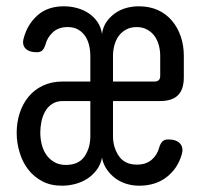

<svg xmlns="http://www.w3.org/2000/svg" viewBox="-20 -580 640 610"><path d="M267 -321V-402Q267 -420 263 -436.5Q259 -453 250.5 -465.5Q242 -478 228.5 -486Q215 -494 195 -494Q166 -494 148 -477.5Q130 -461 124 -437Q120 -425 114 -419.5Q108 -414 97 -414Q72 -414 60.5 -426.5Q49 -439 56 -461Q68 -504 100 -532Q132 -560 183 -560Q204 -560 224.5 -554.5Q245 -549 261.5 -538Q278 -527 289.5 -510.5Q301 -494 304 -472Q307 -494 318 -510Q329 -526 345 -537.5Q361 -549 380.5 -554.5Q400 -560 421 -560Q455 -560 481.5 -548Q508 -536 526.5 -514Q545 -492 554.5 -463.5Q564 -435 564 -403V-334Q564 -296 545.5 -277.5Q527 -259 489 -259H339V-147Q339 -112 357.5 -84.5Q376 -57 415 -57Q444 -57 462 -72.5Q480 -88 486 -112Q490 -125 496.5 -131Q503 -137 514 -137Q541 -137 552.5 -123.5Q564 -110 557 -88Q544 -44 509 -17Q474 10 422 10Q401 10 381.5 4Q362 -2 346.5 -13.5Q331 -25 319.5 -41.5Q308 -58 304 -79Q300 -57 287 -40Q274 -23 257 -12Q240 -1 219 4.5Q198 10 177 10Q141 10 114.5 -4Q88 -18 70 -41Q52 -64 42.5 -95Q33 -126 33 -158Q33 -191 42.5 -220.5Q52 -250 70.5 -272.5Q89 -295 116.5 -308Q144 -321 179 -321ZM267 -259H180Q160 -259 146 -250Q132 -241 123.5 -226Q115 -211 111.5 -193Q108 -175 108 -159Q108 -140 112.5 -121.5Q117 -103 127 -88.5Q137 -74 152.5 -65Q168 -56 189 -56Q230 -56 248.5 -83Q267 -110 267 -147ZM339 -321H471Q480 -321 484.5 -325.5Q489 -330 489 -339V-403Q489 -420 484.5 -436.5Q480 -453 471 -465.5Q462 -478 447.5 -486Q433 -494 414 -494Q395 -494 380.5 -486Q366 -478 357 -465.5Q348 -453 343.5 -436.5Q339 -420 339 -403Z"/></svg>

Font: Maple Mono NL Light
Style: Regular
Weight: 300
Monospace: yes
Designer: subframe7536
Version: Version 7.000